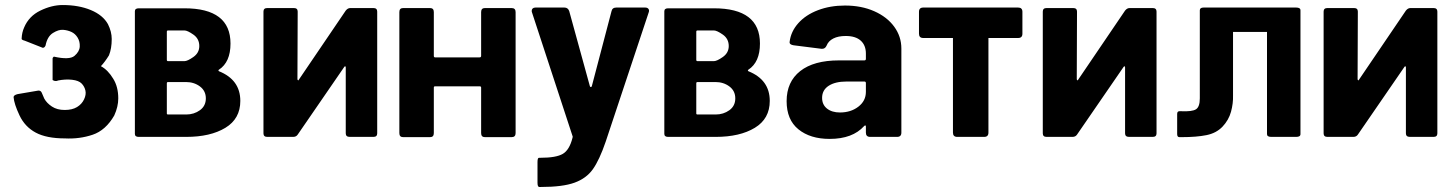

<svg xmlns="http://www.w3.org/2000/svg" viewBox="-20 -544 5779 763"><path d="M381 -281Q409 -266 430 -231Q450 -199 450 -153Q450 -120 434 -85Q400 -26 348 -8.5Q296 9 238 6Q165 6 122 -17Q79 -40 57.5 -85.5Q36 -131 34 -158Q34 -166 50 -170L132 -184Q143 -185 147 -173L156 -152Q166 -134 186.5 -120.5Q207 -107 237 -107Q267 -107 286 -118.5Q305 -130 314 -149Q323 -168 319.5 -184Q316 -200 304.5 -212Q293 -224 266.5 -227Q240 -230 210 -224Q208 -222 201 -222Q195 -222 189 -226Q189 -308 189 -312Q189 -315 194 -319Q256 -305 276 -322Q296 -339 297 -359Q298 -379 288.5 -394.5Q279 -410 264 -417Q249 -424 231 -425.5Q213 -427 190.5 -413Q168 -399 161 -363Q157 -354 150 -354L79 -382Q64 -386 66 -391Q67 -415 76 -435Q95 -480 140.5 -502Q186 -524 229 -524Q293 -524 341 -504Q389 -484 409 -448Q424 -418 424 -389Q424 -351 413 -324Q397 -298 381 -281Z M850 -261Q935 -227 935 -143Q935 -72 875.5 -36Q816 0 720 0H531Q516 0 516 -12V-499Q516 -511 531 -511H713Q896 -511 896 -371Q896 -297 850 -267Q848 -266 848 -264.5Q848 -263 850 -261ZM643 -418V-306Q643 -301 648 -301H713Q725 -301 748.5 -317.5Q772 -334 772 -361Q772 -390 748.5 -406.5Q725 -423 713 -423H648Q643 -423 643 -418ZM798 -153Q798 -183 774.5 -200.5Q751 -218 719 -218H648Q643 -218 643 -213V-93Q643 -89 648 -89H720Q751 -89 774.5 -106Q798 -123 798 -153Z M1042 -512H1148Q1163 -512 1163 -498L1162 -230Q1162 -226 1164.5 -225Q1167 -224 1168 -228L1354 -502Q1362 -512 1372 -512H1464Q1479 -512 1479 -498V-14Q1479 0 1464 0H1370Q1354 0 1354 -14V-276Q1354 -280 1352 -280.5Q1350 -281 1348 -278L1163 -9Q1157 0 1145 0H1042Q1027 0 1027 -14V-498Q1027 -512 1042 -512Z M1907 -512H2013Q2029 -512 2029 -496V-15Q2029 1 2013 1H1907Q1892 1 1892 -15V-196Q1892 -201 1886 -201H1709Q1704 -201 1704 -196V-15Q1704 1 1689 1H1582Q1567 1 1567 -15V-496Q1567 -512 1582 -512H1689Q1704 -512 1704 -496V-322Q1704 -316 1709 -316H1886Q1892 -316 1892 -322V-496Q1892 -512 1907 -512Z M2116 182V100Q2116 83 2122 83H2128Q2190 83 2216.5 67.5Q2243 52 2255 4Q2257 -1 2255 -4L2094 -495Q2093 -497 2093 -501Q2093 -507 2097 -510.5Q2101 -514 2108 -514H2223Q2237 -514 2242 -500L2324 -202Q2325 -198 2328 -198Q2331 -198 2332 -202L2410 -499Q2413 -514 2429 -514H2544Q2553 -514 2557 -508.5Q2561 -503 2558 -495L2387 19Q2362 92 2336 128.5Q2310 165 2263 182Q2216 199 2130 199H2123Q2116 199 2116 182Z M2954 -261Q3039 -227 3039 -143Q3039 -72 2979.5 -36Q2920 0 2824 0H2635Q2620 0 2620 -12V-499Q2620 -511 2635 -511H2817Q3000 -511 3000 -371Q3000 -297 2954 -267Q2952 -266 2952 -264.5Q2952 -263 2954 -261ZM2747 -418V-306Q2747 -301 2752 -301H2817Q2829 -301 2852.5 -317.5Q2876 -334 2876 -361Q2876 -390 2852.5 -406.5Q2829 -423 2817 -423H2752Q2747 -423 2747 -418ZM2902 -153Q2902 -183 2878.5 -200.5Q2855 -218 2823 -218H2752Q2747 -218 2747 -213V-93Q2747 -89 2752 -89H2824Q2855 -89 2878.5 -106Q2902 -123 2902 -153Z M3562 -351V-17Q3562 0 3545 0H3438Q3421 0 3421 -17V-41Q3421 -45 3419 -45.5Q3417 -46 3414 -43Q3368 8 3277 8Q3200 8 3153 -30Q3106 -68 3106 -142Q3106 -219 3160 -261.5Q3214 -304 3314 -304H3415Q3421 -304 3421 -310V-331Q3421 -364 3400.5 -382.5Q3380 -401 3341 -401Q3311 -401 3291.5 -391Q3272 -381 3265 -363Q3259 -349 3245 -350L3134 -364Q3126 -365 3121.5 -368.5Q3117 -372 3118 -378Q3123 -419 3152.5 -452Q3182 -485 3230.5 -503.5Q3279 -522 3338 -522Q3403 -522 3454 -499.5Q3505 -477 3533.5 -438Q3562 -399 3562 -351ZM3421 -179V-214Q3421 -220 3415 -220H3344Q3299 -220 3273 -203Q3247 -186 3247 -155Q3247 -128 3266.5 -112.5Q3286 -97 3318 -97Q3361 -97 3391 -120Q3421 -143 3421 -179Z M3908 -393V-17Q3908 0 3891 0H3784Q3767 0 3767 -17V-393H3649Q3632 -393 3632 -410V-497Q3632 -514 3649 -514H4026Q4043 -514 4043 -497V-410Q4043 -393 4026 -393Z M4139 -512H4245Q4260 -512 4260 -498L4259 -230Q4259 -226 4261.5 -225Q4264 -224 4265 -228L4451 -502Q4459 -512 4469 -512H4561Q4576 -512 4576 -498V-14Q4576 0 4561 0H4467Q4451 0 4451 -14V-276Q4451 -280 4449 -280.5Q4447 -281 4445 -278L4260 -9Q4254 0 4242 0H4139Q4124 0 4124 -14V-498Q4124 -512 4139 -512Z M4748 -169V-503Q4748 -514 4763 -514H5131Q5148 -514 5148 -503V-11Q5148 0 5131 0H5032Q5015 0 5015 -11V-417H4880V-165Q4881 -133 4872 -100Q4863 -67 4838.5 -41Q4814 -15 4774.5 -7Q4735 1 4675 1H4667Q4658 1 4658 -11V-91Q4658 -102 4667 -102H4674Q4717 -100 4732.5 -109.5Q4748 -119 4748 -153Q4748 -163 4748 -169Z M5255 -512H5361Q5376 -512 5376 -498L5375 -230Q5375 -226 5377.5 -225Q5380 -224 5381 -228L5567 -502Q5575 -512 5585 -512H5677Q5692 -512 5692 -498V-14Q5692 0 5677 0H5583Q5567 0 5567 -14V-276Q5567 -280 5565 -280.5Q5563 -281 5561 -278L5376 -9Q5370 0 5358 0H5255Q5240 0 5240 -14V-498Q5240 -512 5255 -512Z"/></svg>

Font: Barlow
Style: Bold
Weight: 700
Designer: Jeremy Tribby
Foundry: Jeremy Tribby
Version: Version 1.101 August 23, 2024